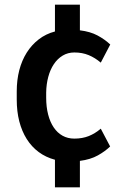

<svg xmlns="http://www.w3.org/2000/svg" viewBox="-20 -761 512 812"><path d="M212.4 -85.4Q173.8 -95.7 143.8 -117.9Q113.8 -140.1 93 -173.1Q72.3 -206.1 61.5 -248Q50.8 -290 50.8 -339.8V-374.5Q50.8 -422.4 61.5 -463.9Q72.3 -505.4 93 -538.3Q113.8 -571.3 143.8 -594.5Q173.8 -617.7 212.4 -627.9V-741.2H317.9V-632.8Q361.8 -627.4 392.3 -611.1Q422.9 -594.7 446.3 -572.8L406.2 -496.1Q382.3 -516.6 355.2 -527.8Q328.1 -539.1 294.4 -539.1Q267.1 -539.1 245.1 -525.9Q223.1 -512.7 207.8 -489.7Q192.4 -466.8 184.1 -435.8Q175.8 -404.8 175.3 -369.6V-348.1Q175.3 -308.6 183.6 -276.6Q191.9 -244.6 207.3 -221.9Q222.7 -199.2 244.6 -187Q266.6 -174.8 294.4 -174.8Q328.1 -174.8 355.2 -185.5Q382.3 -196.3 406.2 -216.8L445.8 -141.6Q424.8 -121.1 393.8 -103.8Q362.8 -86.4 317.9 -80.6V31.2H212.4Z"/></svg>

Font: Ufes Sans SemiBold
Style: Regular
Weight: 600
Designer: Ricardo Esteves & Filipe Motta
Foundry: ProDesignUfes - Ricardo Esteves, Filipe Motta (This is a derivative work, based on Roboto family, by Christian Robertson
Version: Version 2.0